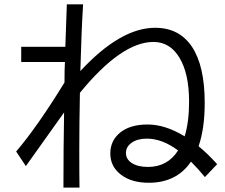

<svg xmlns="http://www.w3.org/2000/svg" viewBox="-20 -818 1040 888"><path d="M54.7 -117.2Q152.3 -231.4 278.3 -436.5Q278.3 -500 280.3 -531.2H78.1V-601.6H282.2Q286.1 -730.5 289.1 -797.9H364.3Q356.4 -669.9 351.6 -489.3Q537.1 -689.5 697.3 -689.5Q809.6 -689.5 868.2 -601.1Q926.8 -512.7 926.8 -341.8Q926.8 -223.6 898.4 -141.6Q937.5 -110.4 984.4 -58.6L927.7 1Q896.5 -37.1 863.3 -70.3Q796.9 27.3 668 27.3Q587.9 27.3 539.1 -10.3Q490.2 -47.9 490.2 -107.9Q490.2 -168 536.1 -205.1Q582 -242.2 663.1 -242.2Q744.1 -242.2 834 -187.5Q854.5 -253.9 854.5 -347.7Q854.5 -476.6 810.5 -550.3Q766.6 -624 689.5 -624Q542 -624 349.6 -388.7Q346.7 -246.1 346.7 -123Q346.7 0 347.7 49.8H273.4Q273.4 -127.9 276.4 -297.9L99.6 -49.8ZM664.1 -45.9Q754.9 -45.9 803.7 -122.1Q730.5 -176.8 659.2 -176.8Q616.2 -176.8 589.4 -158.2Q562.5 -139.6 562.5 -110.4Q562.5 -81.1 590.3 -63.5Q618.2 -45.9 664.1 -45.9Z"/></svg>

Font: GenEi M Gothic v2 Regular
Style: Regular
Weight: 400
Version: Version 2.0